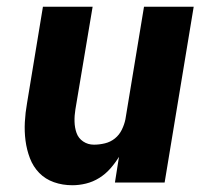

<svg xmlns="http://www.w3.org/2000/svg" viewBox="-20 -540 640 568"><path d="M194 8Q165 8 139.5 -1Q114 -10 96 -28.5Q78 -47 68.5 -72Q59 -97 55.5 -124Q52 -151 53.5 -179Q55 -207 60 -235L107 -520H254L203 -216Q200 -198 200.5 -180Q201 -162 206.5 -146.5Q212 -131 226 -121.5Q240 -112 258 -112Q274 -112 290.5 -116Q307 -120 320 -130.5Q333 -141 340.5 -156.5Q348 -172 351 -187L406 -520H553L467 0H320L332 -76Q321 -58 306.5 -41.5Q292 -25 273.5 -13.5Q255 -2 234.5 3Q214 8 194 8Z"/></svg>

Font: Iosevka Heavy Extended Oblique
Style: Regular
Weight: 900
Width: 7
Italic angle: -9°
Monospace: yes
Designer: Belleve Invis
Foundry: Belleve Invis
Version: Version 32.5.0; ttfautohint (v1.8.4)